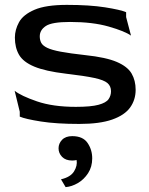

<svg xmlns="http://www.w3.org/2000/svg" viewBox="-20 -498 610 787"><path d="M305 10Q211 10 147.5 0Q84 -10 61 -20V-40L40 -126Q66 -105 131.5 -82.5Q197 -60 291 -60Q353 -60 384 -68.5Q415 -77 425 -91.5Q435 -106 435 -124Q435 -145 420.5 -157.5Q406 -170 366.5 -178.5Q327 -187 250 -196Q166 -206 120.5 -225Q75 -244 58 -273.5Q41 -303 41 -344Q41 -376 58 -407Q75 -438 121.5 -458Q168 -478 254 -478Q347 -478 410.5 -468Q474 -458 497 -448V-428L517 -352Q492 -370 426 -389Q360 -408 267 -408Q193 -408 168 -391.5Q143 -375 143 -349Q143 -334 149 -322.5Q155 -311 173.5 -302Q192 -293 229.5 -286Q267 -279 330 -272Q415 -263 459 -244Q503 -225 519.5 -196.5Q536 -168 536 -130Q536 -89 513.5 -57.5Q491 -26 440 -8Q389 10 305 10ZM249 269 230 237Q269 228 283.5 204.5Q298 181 294 158Q285 160 276 160Q249 160 234.5 145Q220 130 220 110Q220 90 234.5 75Q249 60 276 60Q320 60 339 88Q358 116 358 151Q358 186 341 212Q324 238 299 252.5Q274 267 249 269Z"/></svg>

Font: Red Rose
Style: Regular
Weight: 400
Designer: Jaikishan Patel
Version: Version 2.000; ttfautohint (v1.8.3)